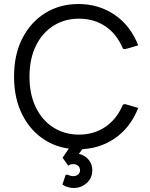

<svg xmlns="http://www.w3.org/2000/svg" viewBox="-20 -732 749 957"><path d="M371 12Q278 12 205.5 -33Q133 -78 91.5 -159.5Q50 -241 50 -350Q50 -460 91.5 -541Q133 -622 205.5 -667Q278 -712 371 -712Q472 -712 551 -658.5Q630 -605 669 -506L604 -487L593 -489Q562 -563 505 -601Q448 -639 374 -639Q303 -639 247 -604Q191 -569 159 -504Q127 -439 127 -350Q127 -261 159 -196Q191 -131 247 -96Q303 -61 374 -61Q448 -61 505 -99.5Q562 -138 593 -211L604 -213L669 -194Q630 -95 551 -41.5Q472 12 371 12ZM347 205Q335 205 321 201.5Q307 198 291 188L307 140L316 138Q324 142 331.5 144Q339 146 344 146Q360 146 369.5 137.5Q379 129 379 117Q379 103 369.5 94.5Q360 86 345 86Q330 86 320 94L292 54L338 -13H409L344 74L337 36Q342 35 347 34.5Q352 34 357 34Q392 34 416 58Q440 82 440 117Q440 155 412.5 180Q385 205 347 205Z"/></svg>

Font: Fustat
Style: Regular
Weight: 400
Designer: Mohamed Gaber, Khaled Hosny, Laura Garcia Mut
Foundry: Kief Type Foundry, Alif Type Foundry, Hard Type Foundry
Version: Version 1.007